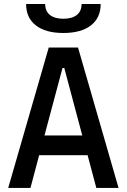

<svg xmlns="http://www.w3.org/2000/svg" viewBox="-20 -928 626 948"><path d="M20.5 0 220.7 -693.4H365.2L565.4 0H455.6L412.6 -161.6H173.3L130.4 0ZM288.6 -592.3 199.7 -259.3H386.2L297.4 -592.3ZM293 -765.1Q205.6 -765.1 157.2 -802.5Q108.9 -839.8 108.9 -908.2H203.1Q203.1 -872.6 226.8 -854Q250.5 -835.4 293 -835.4Q335.4 -835.4 359.1 -854Q382.8 -872.6 382.8 -908.2H477.1Q477.1 -839.8 428.7 -802.5Q380.4 -765.1 293 -765.1Z"/></svg>

Font: Caskaydia Cove Medium
Style: Regular
Weight: 500
Monospace: yes
Designer: Aaron Bell
Foundry: Saja Typeworks
Version: Version 4.300; ttfautohint (v1.8.3)